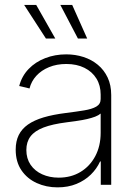

<svg xmlns="http://www.w3.org/2000/svg" viewBox="-20 -770 565 800"><path d="M219.7 10.7Q172.9 10.7 133.1 -7.3Q93.3 -25.4 69.3 -60.5Q45.4 -95.7 45.4 -146.5Q45.4 -181.6 58.1 -207.3Q70.8 -232.9 96.4 -251Q122.1 -269 161.4 -280.8Q200.7 -292.5 254.9 -299.3Q298.3 -304.7 330.8 -310.1Q363.3 -315.4 381.3 -325.9Q399.4 -336.4 399.4 -357.4V-376Q399.4 -414.1 381.8 -442.6Q364.3 -471.2 332 -487.3Q299.8 -503.4 256.3 -503.4Q216.3 -503.4 184.3 -490.2Q152.3 -477.1 131.3 -454.1Q110.4 -431.2 103 -401.4L60.1 -411.6Q70.8 -453.1 99.4 -482.7Q127.9 -512.2 168.5 -527.8Q209 -543.5 255.9 -543.5Q293.9 -543.5 327.9 -532.5Q361.8 -521.5 387.7 -500Q413.6 -478.5 428.5 -447Q443.4 -415.5 443.4 -374V0H399.9V-97.2H397Q383.3 -66.9 358.4 -42.5Q333.5 -18.1 298.6 -3.7Q263.7 10.7 219.7 10.7ZM224.6 -29.8Q275.9 -29.8 315.2 -53.5Q354.5 -77.1 377 -119.4Q399.4 -161.6 399.4 -216.8V-296.9Q391.1 -289.6 376.5 -283.9Q361.8 -278.3 342.8 -273.9Q323.7 -269.5 301.8 -266.4Q279.8 -263.2 257.3 -260.3Q198.7 -252.9 161.6 -238.8Q124.5 -224.6 107.2 -201.7Q89.8 -178.7 89.8 -145Q89.8 -109.4 107.4 -83.5Q125 -57.6 155.8 -43.7Q186.5 -29.8 224.6 -29.8ZM304.7 -609.4 231.4 -749.5H280.8L343.3 -609.4ZM171.4 -609.4 80.6 -749.5H130.9L210.4 -609.4Z"/></svg>

Font: Inter 20pt ExtraLight
Style: Regular
Weight: 250
Version: Version 4.001;git-66647c0bb